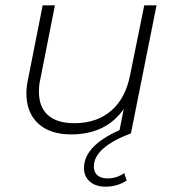

<svg xmlns="http://www.w3.org/2000/svg" viewBox="-20 -500 655 720"><path d="M567 -480 471 0H426L444 -91Q377 4 247 4Q167 4 123 -37Q79 -78 79 -150Q79 -175 85 -202L140 -480H186L131 -202Q126 -182 126 -156Q126 -99 159.5 -68.5Q193 -38 259 -38Q342 -38 396.5 -84.5Q451 -131 468 -219L521 -480ZM295 130Q295 40 452 -22L471 0Q332 53 332 124Q332 146 345.5 157.5Q359 169 383 169Q418 169 446 149L455 177Q420 200 376 200Q339 200 317 181Q295 162 295 130Z"/></svg>

Font: Montserrat Ace
Style: Light Italic
Weight: 300
Italic angle: -11.3°
Designer: Julieta Ulanovsky
Foundry: Julieta Ulanovsky
Version: Version 1